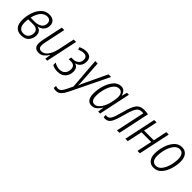

<svg xmlns="http://www.w3.org/2000/svg" viewBox="197 -1668 3036 3036"><g transform="rotate(45 1715.0 -150.0)"><path d="M197 10Q291 10 332 -44Q373 -98 373 -159Q373 -256 284 -272L285 -274Q343 -284 379.5 -323.5Q416 -363 416 -425Q416 -478 383 -509.5Q350 -541 287 -541Q203 -541 148 -484.5Q93 -428 66 -344Q39 -260 39 -176Q39 10 197 10ZM108 -295Q129 -390 174.5 -442.5Q220 -495 282 -495Q323 -495 342 -474Q361 -453 361 -420Q361 -354 312.5 -324.5Q264 -295 197 -295ZM202 -36Q94 -36 94 -178Q94 -200 96.5 -218.5Q99 -237 100 -249H209Q268 -249 294 -224.5Q320 -200 320 -158Q320 -111 291.5 -73.5Q263 -36 202 -36Z M590 10Q642 10 681 -23Q720 -56 743 -96H746L731 0H775L888 -532H834L777 -262Q754 -155 708 -96.5Q662 -38 606 -38Q539 -38 539 -109Q539 -126 542.5 -147Q546 -168 550 -190L623 -532H568L496 -193Q492 -170 488 -145Q484 -120 484 -101Q484 10 590 10Z M1009 10Q1097 10 1144.5 -41.5Q1192 -93 1192 -170Q1192 -259 1119 -280L1120 -282Q1169 -294 1198.5 -333Q1228 -372 1228 -427Q1228 -542 1108 -542Q1071 -542 1041.5 -533.5Q1012 -525 983 -510L1000 -467Q1025 -480 1048.5 -487Q1072 -494 1100 -494Q1174 -494 1174 -420Q1174 -364 1137.5 -334Q1101 -304 1049 -304H1009L998 -257H1046Q1138 -257 1138 -169Q1138 -109 1103.5 -73Q1069 -37 1009 -37Q974 -37 943.5 -47.5Q913 -58 891 -74V-20Q911 -7 941 1.5Q971 10 1009 10Z M1205 242Q1258 242 1293 208Q1328 174 1360 109L1671 -532H1613L1453 -195Q1422 -130 1399 -71H1397Q1397 -97 1395.5 -134Q1394 -171 1391 -206L1370 -532H1316L1357 -4L1310 94Q1285 145 1261.5 169.5Q1238 194 1204 194Q1178 194 1156 184L1152 232Q1174 242 1205 242Z M1790 -38Q1713 -38 1713 -157Q1713 -229 1734.5 -307Q1756 -385 1796.5 -439Q1837 -493 1894 -493Q1931 -493 1953 -464.5Q1975 -436 1975 -386Q1975 -331 1955 -249Q1935 -164 1890 -101Q1845 -38 1790 -38ZM1774 10Q1823 10 1861.5 -23.5Q1900 -57 1926 -101H1928L1913 0H1957L2069 -532H2025L2001 -443H1998Q1989 -483 1963 -512.5Q1937 -542 1890 -542Q1815 -542 1763 -480Q1711 -418 1684 -328Q1657 -238 1657 -155Q1657 10 1774 10Z M2070 5Q2136 5 2170.5 -53.5Q2205 -112 2242 -255Q2277 -384 2308.5 -435.5Q2340 -487 2402 -487Q2413 -487 2421.5 -486Q2430 -485 2437 -484L2334 0H2389L2501 -526Q2481 -530 2458.5 -532.5Q2436 -535 2411 -535Q2316 -535 2272 -471Q2228 -407 2193 -268Q2159 -135 2132.5 -89.5Q2106 -44 2065 -44Q2050 -44 2037 -49V0Q2050 5 2070 5Z M2521 0 2634 -532H2688L2639 -301H2856L2905 -532H2959L2846 0H2792L2846 -253H2629L2575 0Z M3159 10Q3238 10 3290.5 -48.5Q3343 -107 3369.5 -193.5Q3396 -280 3396 -363Q3396 -446 3358 -493.5Q3320 -541 3252 -541Q3172 -541 3119 -480.5Q3066 -420 3039.5 -333Q3013 -246 3013 -168Q3013 -84 3051 -37Q3089 10 3159 10ZM3164 -38Q3068 -38 3068 -167Q3068 -237 3089 -312.5Q3110 -388 3150.5 -440.5Q3191 -493 3248 -493Q3295 -493 3318 -457.5Q3341 -422 3341 -366Q3341 -290 3319.5 -214.5Q3298 -139 3258.5 -88.5Q3219 -38 3164 -38Z"/></g></svg>

Font: Noto Sans Display SemiCondensed Light
Style: Italic
Weight: 300
Width: 4
Italic angle: -12°
Designer: Monotype Design Team
Foundry: Monotype Imaging Inc.
Version: Version 1.900